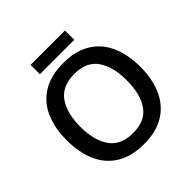

<svg xmlns="http://www.w3.org/2000/svg" viewBox="-222 -1043 1232 1232"><g transform="rotate(-45 393.5 -427.5)"><path d="M727.5 -357.9Q727.5 -247.6 690.7 -164.8Q653.8 -82 579.8 -36.1Q505.9 9.8 394 9.8Q280.3 9.8 206.1 -36.4Q131.8 -82.5 95.7 -165.5Q59.6 -248.5 59.6 -358.9Q59.6 -468.8 95.9 -551.3Q132.3 -633.8 206.8 -679.4Q281.2 -725.1 395 -725.1Q505.9 -725.1 579.8 -679.7Q653.8 -634.3 690.7 -551.8Q727.5 -469.2 727.5 -357.9ZM182.6 -357.9Q182.6 -233.4 233.4 -161.6Q284.2 -89.8 394 -89.8Q504.4 -89.8 554.4 -161.6Q604.5 -233.4 604.5 -357.9Q604.5 -483.4 554.4 -554.4Q504.4 -625.5 395 -625.5Q284.7 -625.5 233.6 -554Q182.6 -482.4 182.6 -357.9ZM549.8 -864.7V-780.3H237.8V-864.7Z"/></g></svg>

Font: Open Sans SemiBold
Style: Regular
Weight: 600
Designer: Monotype Design Team
Foundry: Monotype Imaging Inc.
Version: Version 3.003; ttfautohint (v1.8.4)